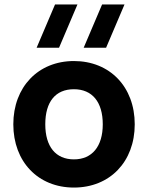

<svg xmlns="http://www.w3.org/2000/svg" viewBox="-20 -830 667 865"><path d="M458 -615 541 -810H440L357 -615ZM246 -615 329 -810H228L145 -615ZM313 15C475 15 587 -101.5 587 -270C587 -438.5 475 -555 313 -555C152 -555 40 -438 40 -270C40 -101.5 151.5 15 313 15ZM313 -112C231 -112 184 -169.5 184 -270C184 -371.5 230 -428 313 -428C395.5 -428 443 -370.5 443 -270C443 -170.5 395 -112 313 -112Z"/></svg>

Font: Vela Sans ExtBd
Style: Regular
Weight: 800
Designer: Principal design: Mikhail Sharanda - project Manrope.
Design modification: Ravid Balaliev
Foundry: Mikhail Sharanda
Version: Version 1.001